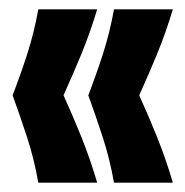

<svg xmlns="http://www.w3.org/2000/svg" viewBox="-20 -470 396 411"><path d="M62 -79Q53 -130 38 -176Q23 -222 7 -266Q24 -310 38.5 -355Q53 -400 62 -450H188Q173 -400 154.5 -355Q136 -310 116 -266Q136 -222 154.5 -176Q173 -130 188 -79ZM224 -79Q215 -130 200 -176Q185 -222 169 -266Q186 -310 200.5 -355Q215 -400 224 -450H350Q335 -400 316.5 -355Q298 -310 278 -266Q298 -222 316.5 -176Q335 -130 350 -79Z"/></svg>

Font: Bricolage Grotesque 48pt Condensed SemiBold
Style: Regular
Weight: 600
Width: 3
Designer: Mathieu Triay
Foundry: Atelier Triay
Version: Version 1.000; ttfautohint (v1.8.4.7-5d5b);gftools[0.9.32]